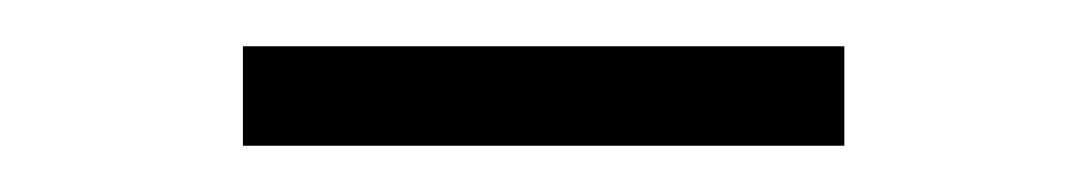

<svg xmlns="http://www.w3.org/2000/svg" viewBox="-20 -727 470 83"><path d="M85 -664H345V-707H85Z"/></svg>

Font: Noto Serif CJK SC ExtraLight
Style: Regular
Weight: 200
Designer: Ryoko NISHIZUKA 西塚涼子 (kana & ideographs); Frank Grießhammer (Latin, Greek & Cyrillic); Wenlong ZHANG 张文龙 (bopomofo); San
Foundry: Adobe
Version: Version 2.001;hotconv 1.1.0;makeotfexe 2.6.0